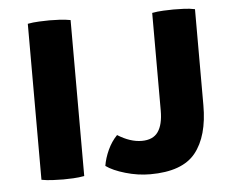

<svg xmlns="http://www.w3.org/2000/svg" viewBox="-45 -608 818 675"><g transform="rotate(-5 364.0 -271.0)"><path d="M76 -550.5Q94 -554 116.8 -555Q139.5 -556 153 -556Q167.5 -556 187.8 -555Q208 -554 227 -550.5V0Q208 3.5 187.8 4.5Q167.5 5.5 153 5.5Q139.5 5.5 116.8 4.5Q94 3.5 76 0ZM354.5 -133.5Q399 -105.5 439.5 -105.5Q479.5 -105.5 497.2 -131Q515 -156.5 515 -205.5V-550.5Q533 -554 555 -555Q577 -556 590.5 -556Q605.5 -556 626.5 -555.2Q647.5 -554.5 666 -550.5V-211.5Q666 -102.5 619.2 -44.2Q572.5 14 459 14Q415.5 14 371.8 1.2Q328 -11.5 304 -29Q308.5 -56.5 321.5 -84.8Q334.5 -113 354.5 -133.5Z"/></g></svg>

Font: Signika Negative SC
Style: Bold
Weight: 700
Designer: Anna Giedryś
Foundry: Anna Giedryś
Version: Version 2.000; ttfautohint (v1.8.3) -l 8 -r 50 -G 200 -x 9 -